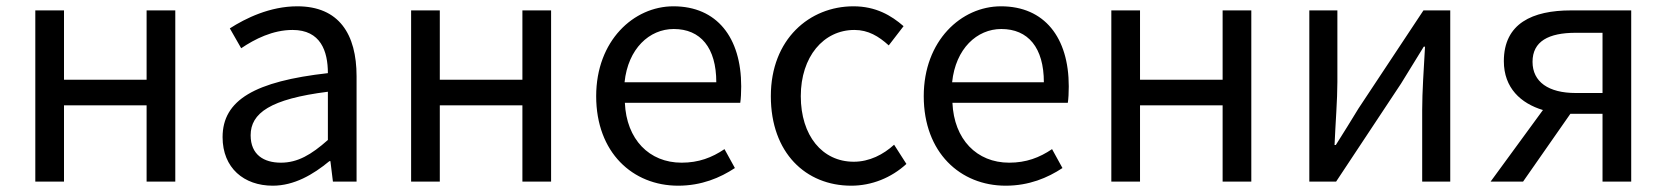

<svg xmlns="http://www.w3.org/2000/svg" viewBox="-20 -576 5286 609"><path d="M92 -543V0H183V-242H445V0H536V-543H445V-323H183V-543Z M845 13C913 13 973 -22 1025 -65H1028L1036 0H1111V-334C1111 -468 1055 -556 923 -556C836 -556 759 -518 709 -486L745 -423C788 -452 845 -481 908 -481C997 -481 1020 -414 1020 -344C789 -318 686 -259 686 -141C686 -43 754 13 845 13ZM871 -60C817 -60 775 -85 775 -147C775 -217 837 -262 1020 -285V-132C967 -85 924 -60 871 -60Z M1284 -543V0H1375V-242H1637V0H1728V-543H1637V-323H1375V-543Z M2131 13C2205 13 2264 -12 2311 -43L2278 -103C2238 -76 2196 -60 2142 -60C2039 -60 1967 -134 1962 -250H2328C2330 -263 2331 -282 2331 -302C2331 -457 2254 -556 2116 -556C1990 -556 1871 -447 1871 -271C1871 -92 1987 13 2131 13ZM1961 -315C1972 -422 2040 -484 2117 -484C2202 -484 2252 -425 2252 -315Z M2680 13C2745 13 2807 -12 2855 -56L2816 -117C2782 -86 2738 -63 2688 -63C2588 -63 2520 -146 2520 -271C2520 -396 2592 -481 2690 -481C2734 -481 2767 -461 2799 -432L2846 -493C2807 -527 2758 -556 2687 -556C2548 -556 2425 -452 2425 -271C2425 -91 2536 13 2680 13Z M3170 13C3244 13 3303 -12 3350 -43L3317 -103C3277 -76 3235 -60 3181 -60C3078 -60 3006 -134 3001 -250H3367C3369 -263 3370 -282 3370 -302C3370 -457 3293 -556 3155 -556C3029 -556 2910 -447 2910 -271C2910 -92 3026 13 3170 13ZM3000 -315C3011 -422 3079 -484 3156 -484C3241 -484 3291 -425 3291 -315Z M3505 -543V0H3596V-242H3858V0H3949V-543H3858V-323H3596V-543Z M4133 0H4218L4424 -311C4444 -344 4475 -394 4496 -428H4500C4496 -357 4491 -285 4491 -227V0H4580V-543H4495L4289 -232C4269 -199 4238 -149 4217 -116H4213C4216 -186 4222 -259 4222 -316V-543H4133Z M4811 0 4961 -215H5063V0H5154V-543H4963C4841 -543 4750 -502 4750 -382C4750 -297 4804 -248 4874 -227L4708 0ZM4841 -380C4841 -445 4892 -472 4978 -472H5063V-281H4978C4892 -281 4841 -316 4841 -380Z"/></svg>

Font: Kinto Sans
Style: Regular
Weight: 400
Designer: Authors: Ryoko NISHIZUKA  (kana & ideographs); Paul D. Hunt (Latin, Greek & Cyrillic); Wenlong ZHANG  (bopomofo); Sandol
Foundry: Adobe Systems Incorporated, ookami Inc.
Version: Version 0.001